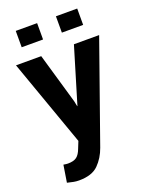

<svg xmlns="http://www.w3.org/2000/svg" viewBox="-169 -799 848 1098"><g transform="rotate(-20 255.0 -250.0)"><path d="M442.5 -614.5H313V-714H442.5ZM198.5 -614.5H68.5V-714H198.5ZM117 213.5Q100 213.5 84.5 210.5Q69 207.5 46.5 202L63 98Q81.5 101 90 101Q125.5 101 143.5 87.2Q161.5 73.5 173.5 40.5L190 -0.5L2.5 -528.5H156L245 -221.5L251.5 -189.5H253L355 -528.5H508.5L294 79Q274 135.5 235 174.5Q196 213.5 117 213.5Z"/></g></svg>

Font: Roberto Sans
Style: Bold
Weight: 700
Designer: Google (font) & Cristiano Sobral (main changes)
Version: Version 1.000;October 12, 2021;FontCreator 14.0.0.2814 64-bi